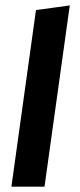

<svg xmlns="http://www.w3.org/2000/svg" viewBox="-20 -699 299 719"><path d="M146.7 0H22.7L114.7 -661.3L241.3 -678.7Z"/></svg>

Font: Timmana
Style: Regular
Weight: 400
Designer: Appaji Ambarisha Darbha
Foundry: Andhrapradesh Society for Knowledge Networks
Version: Version 1.0.4; ttfautohint (v1.2.42-39fb)